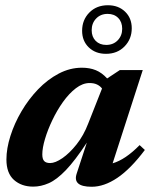

<svg xmlns="http://www.w3.org/2000/svg" viewBox="-20 -700 582 733"><path d="M273 -38 311.5 -155.5Q266.5 -87 231.5 -50.5Q196.5 -14 166.5 -0.8Q136.5 12.5 107 12.5Q62 12.5 33.2 -13.2Q4.5 -39 4.5 -91Q4.5 -133 19.8 -181Q35 -229 62 -275Q89 -321 125.2 -358.8Q161.5 -396.5 204.2 -419Q247 -441.5 293 -441.5Q322.5 -441.5 345.8 -432Q369 -422.5 389 -400.5L437.5 -432.5H525L410 -76.5Q458.5 -90.5 513 -146L533 -127.5Q478.5 -55 428 -21Q377.5 13 330 13Q255.5 13 273 -38ZM141.5 -110.5Q141.5 -92.5 148.8 -85Q156 -77.5 171.5 -77.5Q191 -77.5 218.2 -96.2Q245.5 -115 272.5 -149Q299.5 -183 317 -229L369.5 -362Q362.5 -371.5 350.8 -377.2Q339 -383 322 -383Q295.5 -383 269.5 -363Q243.5 -343 220.5 -310.8Q197.5 -278.5 179.8 -241.2Q162 -204 151.8 -169.5Q141.5 -135 141.5 -110.5ZM392 -680Q432 -680 457.5 -655.5Q483 -631 483 -592Q483 -551 455.5 -522.8Q428 -494.5 384.5 -494.5Q344.5 -494.5 319 -519Q293.5 -543.5 293.5 -582.5Q293.5 -624 321 -652Q348.5 -680 392 -680ZM385.5 -528.5Q412.5 -528.5 429.5 -546.2Q446.5 -564 446.5 -590Q446.5 -616 431.2 -631.5Q416 -647 391 -647Q364 -647 347 -629.2Q330 -611.5 330 -584.5Q330 -559.5 345.2 -544Q360.5 -528.5 385.5 -528.5Z"/></svg>

Font: Newsreader Text
Style: Bold Italic
Weight: 700
Italic angle: -17°
Designer: Hugues Gentile
Foundry: Production Type
Version: Version 1.001